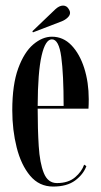

<svg xmlns="http://www.w3.org/2000/svg" viewBox="-20 -658 362 688"><path d="M170.5 10.5Q120.5 10.5 88 -28.2Q55.5 -67 39.8 -129.5Q24 -192 24 -263Q24 -354.5 45.2 -412.8Q66.5 -471 99.2 -498.8Q132 -526.5 166 -526.5Q206.5 -526.5 236 -495.8Q265.5 -465 281.8 -414Q298 -363 298 -302.5Q298 -284 297 -268.5H115V-268Q115 -195 118.8 -134.5Q122.5 -74 137 -38Q151.5 -2 184 -2Q224.5 -2 248.8 -22.5Q273 -43 281.5 -68L289.5 -62.5Q278.5 -33 249.2 -11.2Q220 10.5 170.5 10.5ZM166 -517Q142.5 -517 129 -458.2Q115.5 -399.5 115 -278.5H208Q208 -391.5 199.5 -454.2Q191 -517 166 -517ZM98 -542 96 -546 178 -624.5Q192.5 -638 206 -638Q220 -638 227.5 -623.5Q231 -618 231 -612Q231 -603 222.2 -594.8Q213.5 -586.5 201 -581.5Z"/></svg>

Font: Imbue 100pt Medium
Style: Regular
Weight: 500
Designer: Tyler Finck
Foundry: Etcetera Type Company
Version: Version 1.102; ttfautohint (v1.8.3)